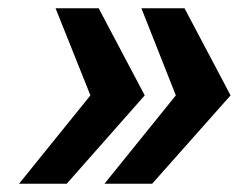

<svg xmlns="http://www.w3.org/2000/svg" viewBox="-20 -530 592 463"><path d="M232 -87 404 -300 321 -510H425L536 -300L347 -87ZM26 -87 198 -300 114 -510H218L329 -300L141 -87Z"/></svg>

Font: Saira Thin Expanded
Style: Bold Italic
Weight: 700
Width: 7
Italic angle: -12°
Version: Version 1.101